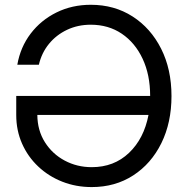

<svg xmlns="http://www.w3.org/2000/svg" viewBox="-20 -759 770 791"><path d="M357.9 11.7Q293 11.7 236.6 -10.5Q180.2 -32.7 137.5 -73Q94.7 -113.3 70.8 -167.5Q46.9 -221.7 46.9 -285.2V-363.8H598.6Q598.6 -450.7 567.6 -516.8Q536.6 -583 481.7 -620.1Q426.8 -657.2 354 -657.2Q300.8 -657.2 256.3 -636.2Q211.9 -615.2 181.6 -578.1Q151.4 -541 140.1 -492.2H51.3Q64 -564.9 106.4 -620.6Q148.9 -676.3 212.9 -707.8Q276.9 -739.3 354 -739.3Q451.2 -739.3 526.1 -691.2Q601.1 -643.1 643.8 -558.3Q686.5 -473.6 686.5 -363.3Q686.5 -253.9 644.8 -169.2Q603 -84.5 528.8 -36.4Q454.6 11.7 357.9 11.7ZM591.8 -285.6H133.8Q134.3 -221.7 165 -173.1Q195.8 -124.5 246.6 -97.4Q297.4 -70.3 357.9 -70.3Q449.7 -70.3 511.5 -129.2Q573.2 -188 591.8 -285.6Z"/></svg>

Font: Inter Display
Style: Regular
Weight: 400
Designer: Rasmus Andersson
Foundry: rsms
Version: Version 4.001;git-9221beed3